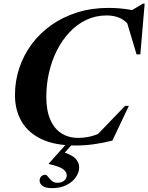

<svg xmlns="http://www.w3.org/2000/svg" viewBox="-20 -760 788 1020"><path d="M527 -61 485.5 -32.5 644.5 -197.5H664.5L577 -13Q527 -0.5 479 6.2Q431 13 381 13Q272 13 200.8 -20.8Q129.5 -54.5 94.5 -115Q59.5 -175.5 59.5 -255Q59.5 -330.5 82.8 -399.5Q106 -468.5 149.2 -526.5Q192.5 -584.5 253.8 -627.5Q315 -670.5 391.2 -694.2Q467.5 -718 556 -718Q587 -718 616 -715.5Q645 -713 673.5 -707.8Q702 -702.5 730 -693.5L651 -688L739 -740.5H748.5L725.5 -471H705.5L647.5 -664.5L678.5 -610Q649.5 -649.5 618 -663.8Q586.5 -678 547.5 -678Q488.5 -678 438.8 -654.5Q389 -631 349.8 -589.2Q310.5 -547.5 282.8 -492.8Q255 -438 240.5 -374.8Q226 -311.5 226 -245.5Q226 -173.5 247 -125Q268 -76.5 306 -52Q344 -27.5 395 -27.5Q428.5 -27.5 462 -35.5Q495.5 -43.5 527 -61ZM285 211Q308 211 321.2 199.5Q334.5 188 334.5 170.5Q334.5 154 315.8 139.2Q297 124.5 239.5 111.5L240 108L354.5 -20H387.5L284 95L304 44Q360.5 61 380.5 82Q400.5 103 400.5 128.5Q400.5 156.5 382.5 182Q364.5 207.5 332.5 223.5Q300.5 239.5 257 239.5Q221 239.5 205.8 227.5Q190.5 215.5 190.5 200Q190.5 185.5 199.2 177Q208 168.5 221.5 168.5Q227.5 168.5 235.2 179Q243 189.5 254.8 200.2Q266.5 211 285 211Z"/></svg>

Font: Newsreader 60pt
Style: Bold Italic
Weight: 700
Italic angle: -17°
Designer: Hugues Gentile
Foundry: Production Type
Version: Version 1.003